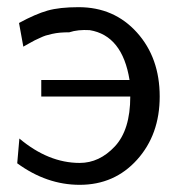

<svg xmlns="http://www.w3.org/2000/svg" viewBox="-20 -506 511 535"><path d="M28 -51 34 -120Q115 -52 202 -52Q257 -52 300 -98Q343 -144 343 -237H95V-283H341Q321 -407 230 -422Q197 -424 173 -416Q159 -416 147.5 -415Q136 -414 125 -411.5Q114 -409 107.5 -407Q101 -405 90.5 -400Q80 -395 76.5 -393.5Q73 -392 61 -385Q49 -378 45 -376L33 -442Q79 -467 112.5 -476.5Q146 -486 199 -486Q298 -486 361.5 -415.5Q425 -345 425 -237Q425 -131 362 -61Q299 9 202 9Q110 9 28 -51Z"/></svg>

Font: Coval
Style: Light
Weight: 300
Foundry: Context Ltd
Version: Version 001.000